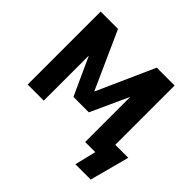

<svg xmlns="http://www.w3.org/2000/svg" viewBox="-204 -964 1359 1359"><g transform="rotate(45 475.5 -284.5)"><path d="M76.2 0V-730.5H250L443.4 -299.8H445.3L637.7 -730.5H816.4V-136.7H946.3L867.2 160.2H713.9L752.9 0H651.4V-447.3H649.4L521.5 -167H367.2L239.3 -447.3H237.3V0Z"/></g></svg>

Font: GenEi M Gothic v2 Heavy
Style: Regular
Weight: 800
Version: Version 2.0